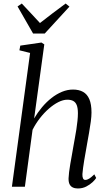

<svg xmlns="http://www.w3.org/2000/svg" viewBox="-20 -1058 612 1088"><path d="M421 10Q404.5 10 392.5 4.2Q380.5 -1.5 374.2 -14Q368 -26.5 368.5 -47.5Q369 -62 371.5 -82.8Q374 -103.5 378.2 -127.8Q382.5 -152 387 -177.5Q391.5 -203 395.5 -226.5Q399.5 -250 404.2 -275Q409 -300 412.8 -325Q416.5 -350 419 -373.2Q421.5 -396.5 421.5 -416Q421.5 -445 415 -461.8Q408.5 -478.5 395.2 -485.8Q382 -493 361.5 -493Q338 -493 311 -479.5Q284 -466 256.8 -442.2Q229.5 -418.5 205.8 -387.8Q182 -357 164.5 -322.5L121 0H47.5L150.5 -758L90 -773L95 -799.5L215 -817L231 -806.5L173.5 -387Q193.5 -421 218.5 -450.8Q243.5 -480.5 272 -502.8Q300.5 -525 331.2 -537.8Q362 -550.5 394 -550.5Q427 -550.5 450.5 -537.5Q474 -524.5 486.2 -496Q498.5 -467.5 498.5 -420Q498.5 -399 494.5 -368.8Q490.5 -338.5 484.5 -304.8Q478.5 -271 473 -240Q469.5 -218.5 465.2 -195.2Q461 -172 457.2 -149.5Q453.5 -127 450.8 -107Q448 -87 447 -71.5Q446.5 -55.5 450.5 -47Q454.5 -38.5 463 -38.5Q474 -38.5 485.8 -46Q497.5 -53.5 514.5 -70L525 -49.5Q519.5 -40 504.8 -26Q490 -12 468.8 -1Q447.5 10 421 10ZM167.5 -868 79.5 -1021.5 103.5 -1038Q129 -1010.5 154.8 -983.2Q180.5 -956 206.5 -927.5Q240.5 -954.5 276.8 -981.8Q313 -1009 352 -1038L373.5 -1020.5L233.5 -868Z"/></svg>

Font: Merriweather 60pt Light
Style: Italic
Weight: 300
Italic angle: -7.8°
Version: Version 2.101